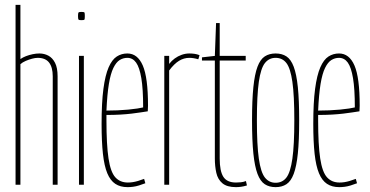

<svg xmlns="http://www.w3.org/2000/svg" viewBox="-20 -760 1523 790"><path d="M44 0V-740H64V-517Q74 -524 87 -529Q100 -534 114.5 -537Q129 -540 142 -540Q162 -540 179 -531Q196 -522 206.5 -501.5Q217 -481 217 -446V0H197V-446Q197 -483 182 -502.5Q167 -522 135 -522Q125 -522 112 -518.5Q99 -515 86 -509.5Q73 -504 64 -496V0Z M315 -677Q305 -677 303 -679.5Q301 -682 301 -694Q301 -706 303 -708.5Q305 -711 315 -711Q326 -711 327.5 -708.5Q329 -706 329 -694Q329 -682 327.5 -679.5Q326 -677 315 -677ZM305 0V-530H325V0Z M505 10Q475 10 454.5 -3.5Q434 -17 421.5 -47Q409 -77 403.5 -127Q398 -177 398 -250Q398 -338 405.5 -394.5Q413 -451 427 -483Q441 -515 460.5 -527.5Q480 -540 504 -540Q546 -540 567.5 -490.5Q589 -441 589 -325Q589 -321 588.5 -312.5Q588 -304 588 -302Q575 -300 558.5 -297.5Q542 -295 521.5 -292.5Q501 -290 475 -288.5Q449 -287 418 -287Q418 -282 418 -276Q418 -270 418 -265Q418 -164 426.5 -108Q435 -52 454.5 -30.5Q474 -9 506 -9Q516 -9 526 -10.5Q536 -12 548 -15.5Q560 -19 573 -24L578 -6Q565 -1 552 3Q539 7 527.5 8.5Q516 10 505 10ZM418 -305Q440 -305 463.5 -306Q487 -307 508 -309Q529 -311 545 -313.5Q561 -316 569 -318Q569 -394 561.5 -438.5Q554 -483 540 -502.5Q526 -522 504 -522Q487 -522 472.5 -513Q458 -504 446.5 -480.5Q435 -457 428 -414.5Q421 -372 418 -305Z M676 -530V-497Q686 -510 699 -519.5Q712 -529 727.5 -534.5Q743 -540 759 -540Q770 -540 780.5 -538.5Q791 -537 801 -533L796 -516Q786 -519 777 -520.5Q768 -522 759 -522Q737 -522 717 -510Q697 -498 676 -470V0H656V-530Z M951 10Q914 10 895 -6Q876 -22 870 -49Q864 -76 864 -108V-511H811V-524L864 -530L869 -665H884V-530H991V-511H884V-108Q884 -56 899 -32.5Q914 -9 951 -9Q961 -9 971 -10Q981 -11 992 -15L996 3Q983 7 972 8.5Q961 10 951 10Z M1017 -265Q1017 -348 1022.5 -401.5Q1028 -455 1039.5 -485.5Q1051 -516 1069.5 -528Q1088 -540 1114 -540Q1140 -540 1158.5 -528Q1177 -516 1188.5 -485.5Q1200 -455 1205.5 -401.5Q1211 -348 1211 -265Q1211 -182 1205.5 -128.5Q1200 -75 1188.5 -44.5Q1177 -14 1158.5 -2Q1140 10 1114 10Q1088 10 1069.5 -2Q1051 -14 1039.5 -44.5Q1028 -75 1022.5 -128.5Q1017 -182 1017 -265ZM1037 -265Q1037 -163 1045 -107Q1053 -51 1070 -29.5Q1087 -8 1114 -8Q1142 -8 1158.5 -29.5Q1175 -51 1183 -107Q1191 -163 1191 -265Q1191 -368 1183 -423.5Q1175 -479 1158.5 -500.5Q1142 -522 1114 -522Q1087 -522 1070 -500.5Q1053 -479 1045 -423.5Q1037 -368 1037 -265Z M1376 10Q1346 10 1325.5 -3.5Q1305 -17 1292.5 -47Q1280 -77 1274.5 -127Q1269 -177 1269 -250Q1269 -338 1276.5 -394.5Q1284 -451 1298 -483Q1312 -515 1331.5 -527.5Q1351 -540 1375 -540Q1417 -540 1438.5 -490.5Q1460 -441 1460 -325Q1460 -321 1459.5 -312.5Q1459 -304 1459 -302Q1446 -300 1429.5 -297.5Q1413 -295 1392.5 -292.5Q1372 -290 1346 -288.5Q1320 -287 1289 -287Q1289 -282 1289 -276Q1289 -270 1289 -265Q1289 -164 1297.5 -108Q1306 -52 1325.5 -30.5Q1345 -9 1377 -9Q1387 -9 1397 -10.5Q1407 -12 1419 -15.5Q1431 -19 1444 -24L1449 -6Q1436 -1 1423 3Q1410 7 1398.5 8.5Q1387 10 1376 10ZM1289 -305Q1311 -305 1334.5 -306Q1358 -307 1379 -309Q1400 -311 1416 -313.5Q1432 -316 1440 -318Q1440 -394 1432.5 -438.5Q1425 -483 1411 -502.5Q1397 -522 1375 -522Q1358 -522 1343.5 -513Q1329 -504 1317.5 -480.5Q1306 -457 1299 -414.5Q1292 -372 1289 -305Z"/></svg>

Font: Georama ExtraCondensed Thin
Style: Regular
Weight: 100
Width: 2
Designer: Jean-Baptiste Levee
Foundry: Production Type
Version: Version 1.001